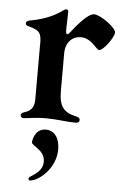

<svg xmlns="http://www.w3.org/2000/svg" viewBox="-52 -492 510 790"><g transform="rotate(5 203.0 -97.0)"><path d="M53.6 7.5C67.1 7.5 100.5 0 144.9 0C191.8 0 230.8 7.5 267 7.5C274.5 7.5 284.1 5.7 284.1 -5C284.1 -12.4 279.5 -15.6 267.4 -18.5C217.7 -29.8 196.7 -51.5 196.7 -117.9V-272.4C196.7 -320.7 226.9 -344.8 258.9 -344.8C305.8 -344.8 325.3 -298.7 339.1 -298.7C355.1 -298.7 397.7 -355.1 397.7 -376.4C397.7 -396 332.4 -443.5 305.8 -443.5C279.5 -443.5 235.1 -388.5 215.2 -362.9C209.5 -355.5 206 -352.3 201.7 -352.3C195.7 -352.3 196.7 -367.5 196.7 -387.4L197.1 -387.8C197.1 -408.4 198.5 -429.3 198.5 -443.5C198.5 -450.6 195.3 -453.8 190.3 -453.8C186.4 -453.8 182.9 -452.4 178.3 -448.9C150.9 -428.3 110.4 -407.3 51.1 -396.3C36.6 -393.8 28.8 -391 28.8 -382.1C28.8 -375.4 33.7 -372.5 43.7 -370C89.1 -358.3 95.2 -346.2 95.2 -300.1L94.8 -299.7V-74.6C94.8 -49.4 88.8 -27.3 55.8 -17.4C44.7 -13.8 40.8 -9.9 40.8 -3.9C40.8 3.6 46.2 7.5 53.6 7.5ZM95.5 253.9C95.5 257.8 96.6 260.7 101.6 260.7C133.9 260.7 206.7 205.3 206.7 123.2C206.7 77.8 185.4 46.5 149.1 46.5C104.4 46.5 96.6 95.2 96.6 103.3C96.6 118.6 152 130.3 152 178.6C152 216.6 120 232.6 100.5 245.7C97.3 248.2 95.5 251.1 95.5 253.9Z"/></g></svg>

Font: Margiela Serif Medium
Style: Regular
Weight: 500
Designer: Andreas Faust, Stefan Endress
Version: Version 1.002;FEAKit 1.0